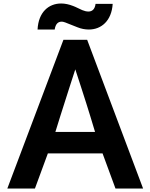

<svg xmlns="http://www.w3.org/2000/svg" viewBox="-20 -1026 859 1099"><path d="M641 53H799L479 -798H343L22 53H180L254 -148H567ZM625 -1004H527C523 -972 507 -960 486 -960C475 -960 463 -963 451 -968C434 -975 415 -986 398 -992C375 -1001 352 -1006 330 -1006C259 -1006 200 -957 195 -857H293C298 -889 312 -902 333 -902C343 -902 347 -901 423 -870C445 -861 467 -857 489 -857C559 -857 619 -906 625 -1004ZM498 -357 524 -271H297L325 -361C349 -438 411 -629 411 -629C411 -629 474 -437 498 -357Z"/></svg>

Font: LINE Seed JP_OTF Bold
Style: Regular
Weight: 700
Designer: LINE & Fontrix & Fontworks
Version: Version 1.009